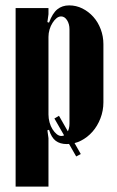

<svg xmlns="http://www.w3.org/2000/svg" viewBox="-20 -525 435 713"><path d="M156 -443 162 -441Q175 -476 193 -490.5Q211 -505 237 -505Q263 -505 286 -493.5Q309 -482 326.5 -462.5Q344 -443 354 -416.5Q364 -390 364 -361V-145Q364 -114 353 -85.5Q342 -57 323.5 -36Q305 -15 280.5 -2.5Q256 10 228 10Q203 10 187 -2Q171 -14 162 -43L156 -41L160 -12V168H38V-495H160V-472ZM160 -100Q160 -85 164 -70.5Q168 -56 175 -45Q182 -34 190.5 -27Q199 -20 208 -20Q221 -20 229.5 -33Q238 -46 238 -66V-416Q238 -436 229 -450Q220 -464 207 -464Q198 -464 190 -457.5Q182 -451 175 -440Q168 -429 164 -415.5Q160 -402 160 -388ZM199 -95 280 47 263 56 182 -85Z"/></svg>

Font: Moniqa Black Heading
Style: Regular
Weight: 900
Designer: Rajesh Rajput
Foundry: Rajesh Rajput
Version: Version 1.000